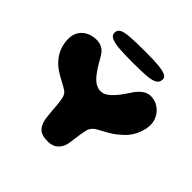

<svg xmlns="http://www.w3.org/2000/svg" viewBox="-192 -918 1097 1097"><g transform="rotate(45 357.0 -369.0)"><path d="M345.5 10Q298 10 276.8 -8.2Q255.5 -26.5 246.5 -64.5Q245 -74 243.5 -85.2Q242 -96.5 240.8 -108.8Q239.5 -121 238.5 -134.5Q237.5 -148 236.5 -161Q234 -197 228.2 -224.8Q222.5 -252.5 202 -265Q178 -280 155.2 -291.5Q132.5 -303 112 -316.5Q87 -332 68.2 -351.5Q49.5 -371 37.2 -393Q25 -415 19 -439Q13 -463 13 -488.5Q13 -523.5 28.8 -548Q44.5 -572.5 71.8 -585.8Q99 -599 132 -599Q158.5 -599 179 -587.2Q199.5 -575.5 217 -545.5Q226.5 -528 237.5 -509.2Q248.5 -490.5 261 -473.5Q273.5 -454.5 288 -439.2Q302.5 -424 319.8 -415.2Q337 -406.5 355.5 -406.5Q375 -406.5 392.8 -417.8Q410.5 -429 426.5 -446.5Q447 -468 464.5 -494.2Q482 -520.5 495.5 -540Q515.5 -565 535.2 -577.8Q555 -590.5 578.5 -590.5Q611 -590.5 637.2 -574Q663.5 -557.5 678.8 -530.5Q694 -503.5 694 -472Q694 -456 690.2 -437.8Q686.5 -419.5 678.8 -400.5Q671 -381.5 659 -363Q647 -344.5 630.5 -328.5Q602 -300.5 575.5 -283.5Q549 -266.5 518.5 -250.5Q499 -240.5 488 -233.2Q477 -226 470.8 -218Q464.5 -210 458.5 -198Q456.5 -190.5 453.8 -178Q451 -165.5 448.5 -149.5Q446 -133.5 443.5 -115Q441 -96.5 438.5 -77.5Q433.5 -37.5 409.2 -13.8Q385 10 345.5 10ZM366.5 -652Q310 -652 266.8 -654.8Q223.5 -657.5 199.2 -667.5Q175 -677.5 175 -699Q175 -719.5 191 -730Q207 -740.5 250.8 -744.2Q294.5 -748 379 -748Q440 -748 480 -744.5Q520 -741 539.8 -732.2Q559.5 -723.5 559.5 -706.5Q559.5 -681 538 -669.2Q516.5 -657.5 473.8 -654.8Q431 -652 366.5 -652Z"/></g></svg>

Font: Gluten Thin
Style: Bold
Weight: 700
Version: Version 1.300